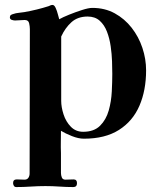

<svg xmlns="http://www.w3.org/2000/svg" viewBox="-20 -565 648 778"><path d="M435 -266Q435 -287 434 -316.5Q433 -346 428.5 -377.5Q424 -409 413.5 -436.5Q403 -464 384 -481Q365 -498 335 -498Q295 -498 269.5 -475Q244 -452 228 -417V-156Q228 -131 237.5 -101.5Q247 -72 267 -51.5Q287 -31 317 -31Q361 -31 385.5 -55.5Q410 -80 420.5 -117Q431 -154 433 -194.5Q435 -235 435 -266ZM572 -280Q572 -199 545 -136.5Q518 -74 462 -38.5Q406 -3 320 -3Q298 -3 271.5 -13.5Q245 -24 227 -35Q227 -13 226.5 9.5Q226 32 227 55V136Q227 145 230.5 154Q234 163 245 163Q253 163 261.5 162.5Q270 162 278 162Q292 162 292 177Q292 193 277 193Q249 193 221 191Q193 189 164 189Q135 189 105 191Q75 193 46 193Q39 193 36 187.5Q33 182 33 177Q33 162 48 162Q56 162 64 162.5Q72 163 79 163Q90 163 95 155.5Q100 148 100 138Q100 -8 100.5 -154.5Q101 -301 101 -447Q101 -458 98 -471Q95 -484 80 -484Q70 -484 60.5 -483Q51 -482 41 -482Q35 -482 27.5 -484.5Q20 -487 20 -495Q20 -501 24 -504Q28 -507 33 -508Q44 -512 56 -513Q68 -514 79 -516Q130 -525 177 -540Q181 -542 185 -543.5Q189 -545 193 -545Q200 -545 205.5 -533Q211 -521 214.5 -507Q218 -493 220 -487Q234 -495 260 -505.5Q286 -516 312.5 -524.5Q339 -533 354 -533Q405 -533 445 -511Q485 -489 513.5 -452.5Q542 -416 557 -371Q572 -326 572 -280Z"/></svg>

Font: Kaisei Decol
Style: Bold
Weight: 700
Designer: Font-Kai, 金井和夫
Foundry: KAZUO KANAI
Version: Version 5.003